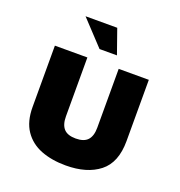

<svg xmlns="http://www.w3.org/2000/svg" viewBox="-128 -799 862 922"><g transform="rotate(20 303.0 -338.0)"><path d="M308 15Q236 15 181 -6.5Q126 -28 94.5 -74.5Q63 -121 63 -195V-508H229V-207Q229 -165 248 -144Q267 -123 309 -123Q351 -123 370 -144Q389 -165 389 -207V-508H543V-195Q543 -85 479.5 -35Q416 15 308 15ZM270 -566 153 -691H315L359 -566Z"/></g></svg>

Font: Maven Pro ExtraBold
Style: Regular
Weight: 800
Designer: Joe Prince
Foundry: Joe Prince
Version: Version 2.100